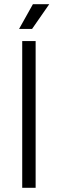

<svg xmlns="http://www.w3.org/2000/svg" viewBox="-20 -896 276 916"><path d="M86 0V-700H150V0ZM71 -758 137 -876H215L133 -758Z"/></svg>

Font: Space Grotesk Light Light
Style: Regular
Weight: 300
Version: Version 2.000